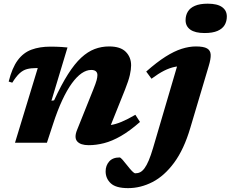

<svg xmlns="http://www.w3.org/2000/svg" viewBox="-20 -756 1222 1017"><path d="M45 -318 26 -324Q44 -396.5 73.8 -436.8Q103.5 -477 146.8 -493Q190 -509 247.5 -509Q265 -509 278.5 -508.5Q292 -508 305.8 -507.2Q319.5 -506.5 337.5 -504.5L252.5 -222.5L266.5 -224.5Q305 -307.5 340.2 -363Q375.5 -418.5 410.2 -450.5Q445 -482.5 481.2 -496.2Q517.5 -510 558 -510Q618 -510 646.2 -481.5Q674.5 -453 674.5 -410Q674.5 -388.5 667.8 -358.5Q661 -328.5 642.5 -282L546.5 -42.5L508.5 -91.5Q537.5 -89.5 565 -93.5Q592.5 -97.5 624.2 -110.8Q656 -124 697 -148L721.5 -110Q667.5 -62.5 620.5 -35.5Q573.5 -8.5 531.5 2.2Q489.5 13 450 13Q406.5 13 389 -7Q371.5 -27 388.5 -68.5L474 -281.5Q487.5 -315 491.8 -331.2Q496 -347.5 496 -358.5Q496 -371 488 -378.2Q480 -385.5 463 -385.5Q438 -385.5 412.2 -367.8Q386.5 -350 360.8 -314.8Q335 -279.5 309.8 -225.5Q284.5 -171.5 261 -99L228.5 0H59.5L180 -395.5Q178.5 -395.5 176.8 -395.5Q175 -395.5 173 -395.5Q144 -395.5 123 -390Q102 -384.5 83.8 -367.8Q65.5 -351 45 -318ZM963 -649Q963 -674.5 974.8 -694.2Q986.5 -714 1012.5 -725.2Q1038.5 -736.5 1080.5 -736.5Q1131 -736.5 1156.2 -718.5Q1181.5 -700.5 1181.5 -668.5Q1181.5 -643 1169.8 -623.2Q1158 -603.5 1132 -592.2Q1106 -581 1063.5 -581Q1013.5 -581 988.2 -599Q963 -617 963 -649ZM988 -78.5Q954.5 35 902.5 105.5Q850.5 176 787.8 208.2Q725 240.5 658.5 240.5Q594 240.5 566.8 215Q539.5 189.5 539.5 151.5Q539.5 121 558.2 99.5Q577 78 613.5 78Q618.5 78 629.2 90.2Q640 102.5 654 120.5Q668 138.5 679.2 150.2Q690.5 162 697 162Q711 162 722.8 156Q734.5 150 745.5 135.2Q756.5 120.5 767.8 94Q779 67.5 791 27L932 -452.5L966.5 -406Q935 -407.5 907 -402Q879 -396.5 849.2 -381.5Q819.5 -366.5 782.5 -339L754.5 -377Q811 -427 857 -456Q903 -485 942.5 -497.5Q982 -510 1017.5 -510Q1058.5 -510 1076.8 -499.5Q1095 -489 1096 -466.2Q1097 -443.5 1085.5 -406Z"/></svg>

Font: Newsreader 9pt
Style: Bold Italic
Weight: 700
Italic angle: -17°
Designer: Hugues Gentile
Foundry: Production Type
Version: Version 1.003